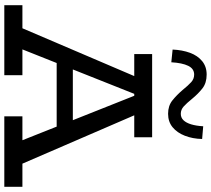

<svg xmlns="http://www.w3.org/2000/svg" viewBox="-64 -915 979 891"><g transform="rotate(90 425.5 -469.5)"><path d="M83 -18 351 -645H497L768 -18H657L409 -642H431L183 -18ZM4 0V-84H329V0ZM238 -243 261 -318H583L605 -243ZM520 0V-84H847V0ZM231 -603V-686H617V-603ZM508 -760Q471 -760 446 -780Q421 -800 398 -827Q376 -854 361 -867.5Q346 -881 326 -881Q299 -881 285.5 -853.5Q272 -826 269 -775L210 -781Q212 -826 225 -861.5Q238 -897 263.5 -918Q289 -939 326 -939Q365 -939 390 -919.5Q415 -900 438 -872Q459 -846 474 -832.5Q489 -819 508 -819Q526 -819 538 -831.5Q550 -844 557 -867Q564 -890 566 -923L625 -918Q624 -874 610 -838Q596 -802 570.5 -781Q545 -760 508 -760Z"/></g></svg>

Font: BioRhyme
Style: Regular
Weight: 400
Designer: Aoife Mooney
Foundry: Aoife Mooney Type
Version: Version 1.600;gftools[0.9.33]